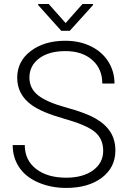

<svg xmlns="http://www.w3.org/2000/svg" viewBox="-20 -923 632 953"><path d="M492.2 -174.8Q492.2 -233.9 450.7 -268.3Q409.2 -302.7 298.8 -333.7Q188.5 -364.7 137.7 -401.4Q65.4 -453.1 65.4 -537.1Q65.4 -618.7 132.6 -669.7Q199.7 -720.7 304.2 -720.7Q375 -720.7 430.9 -693.4Q486.8 -666 517.6 -617.2Q548.3 -568.4 548.3 -508.3H487.8Q487.8 -581.1 438 -625.2Q388.2 -669.4 304.2 -669.4Q222.7 -669.4 174.3 -633.1Q126 -596.7 126 -538.1Q126 -483.9 169.4 -449.7Q212.9 -415.5 308.6 -389.4Q404.3 -363.3 453.6 -335.2Q502.9 -307.1 527.8 -268.1Q552.7 -229 552.7 -175.8Q552.7 -91.8 485.6 -41Q418.5 9.8 308.6 9.8Q233.4 9.8 170.7 -17.1Q107.9 -43.9 75.4 -92.3Q43 -140.6 43 -203.1H103Q103 -127.9 159.2 -84.5Q215.3 -41 308.6 -41Q391.6 -41 441.9 -77.6Q492.2 -114.3 492.2 -174.8ZM305.7 -808.6 389.6 -903.3H441.4V-897.5L326.2 -770H284.2L169.4 -897.9V-903.3H221.7Z"/></svg>

Font: RobotoInd Light
Style: Regular
Weight: 300
Designer: Google
Version: Version 2.001151; 2014